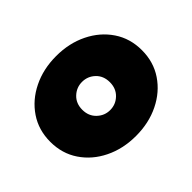

<svg xmlns="http://www.w3.org/2000/svg" viewBox="-121 -718 924 924"><g transform="rotate(-45 341.5 -256.0)"><path d="M341.5 16Q429.5 16 500.2 -18.8Q571 -53.5 612.2 -114.8Q653.5 -176 653.5 -256Q653.5 -336 612.2 -397.2Q571 -458.5 500.2 -493.2Q429.5 -528 341.5 -528Q253.5 -528 182.8 -493.2Q112 -458.5 70.8 -397.2Q29.5 -336 29.5 -256Q29.5 -176 70.8 -114.8Q112 -53.5 182.8 -18.8Q253.5 16 341.5 16ZM341.5 -160Q303.5 -160 275.5 -186.8Q247.5 -213.5 247.5 -256Q247.5 -299 275.5 -325.5Q303.5 -352 341.5 -352Q380 -352 407.8 -325.5Q435.5 -299 435.5 -256Q435.5 -213.5 407.8 -186.8Q380 -160 341.5 -160Z"/></g></svg>

Font: Spartan Black
Style: Regular
Weight: 900
Designer: Matt Bailey, Mirko Velimirovic
Foundry: Matt Bailey
Version: Version 1.003; ttfautohint (v1.8.3)